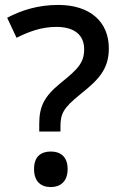

<svg xmlns="http://www.w3.org/2000/svg" viewBox="-20 -744 486 778"><path d="M139 -241V-211H225V-232C225 -284 238 -307 303 -360C377 -419 421 -461 421 -548C421 -655 346 -724 216 -724C133 -724 66 -702 9 -672L47 -591C96 -615 146 -635 209 -635C280 -635 321 -603 321 -545C321 -490 297 -465 225 -407C159 -353 139 -313 139 -241ZM118 -59C118 -7 147 14 186 14C223 14 254 -7 254 -59C254 -111 223 -130 186 -130C147 -130 118 -111 118 -59Z"/></svg>

Font: Noto Sans Medefaidrin Medium
Style: Regular
Weight: 500
Designer: Dalton Maag Ltd
Foundry: Dalton Maag Ltd
Version: Version 1.002